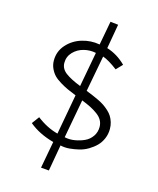

<svg xmlns="http://www.w3.org/2000/svg" viewBox="-126 -838 852 1038"><g transform="rotate(15 300.0 -319.5)"><path d="M248 111.8 203.1 107.9 231 -43Q148.4 -65.4 92.8 -111.8L123 -152.8Q179.7 -108.9 241.2 -92.8L282.2 -317.9Q252 -330.1 233.2 -338.6Q214.4 -347.2 190.4 -361.6Q166.5 -376 152.8 -390.4Q139.2 -404.8 129.6 -425.5Q120.1 -446.3 120.1 -470.2Q120.1 -521.5 153.8 -559.1Q187.5 -596.7 237.1 -611.6Q286.6 -626.5 336.9 -617.2L361.8 -751L405.8 -746.1L381.8 -608.9Q440.9 -590.8 487.8 -543.9L455.1 -509.8Q404.3 -548.3 372.1 -559.1L334 -356.9Q356 -348.1 370.8 -342Q385.7 -335.9 405.8 -326.2Q425.8 -316.4 439.2 -307.4Q452.6 -298.3 466.8 -285.4Q481 -272.5 489.5 -258.8Q498 -245.1 503.4 -227.5Q508.8 -210 508.8 -189.9Q508.8 -161.1 498 -136Q487.3 -110.8 469.5 -93Q451.7 -75.2 428 -61Q404.3 -46.9 378.2 -40.5Q352.1 -34.2 325.2 -31.7Q298.3 -29.3 273.9 -35.2ZM293 -373 329.1 -567.9Q294.9 -575.2 260.5 -566.4Q226.1 -557.6 202.1 -532.5Q178.2 -507.3 178.2 -472.2Q178.2 -439.5 207.5 -417.2Q236.8 -395 293 -373ZM284.2 -84Q312 -77.6 341.8 -82.8Q371.6 -87.9 396 -99.4Q420.4 -110.8 436.3 -133.8Q452.1 -156.7 452.1 -186Q452.1 -206.5 442.6 -223.6Q433.1 -240.7 413.8 -254.6Q394.5 -268.6 374.3 -278.8Q354 -289.1 324.2 -300.8Z"/></g></svg>

Font: Office Code Pro Light
Style: Regular
Weight: 300
Designer: Nathan Rutzky & Paul D. Hunt
Foundry: Adobe Systems Incorporated
Version: Version 1.004;PS 001.004;hotconv 1.0.70;makeotf.lib2.5.58329